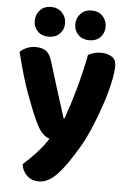

<svg xmlns="http://www.w3.org/2000/svg" viewBox="-59 -744 658 977"><g transform="rotate(5 269.5 -256.0)"><path d="M136 -120Q113 -170 83.5 -250.5Q54 -331 22 -459Q34 -472 55.5 -481.5Q77 -491 102 -491Q134 -491 154 -477.5Q174 -464 185 -428Q207 -355 229.5 -284Q252 -213 275 -141H279Q291 -175 304 -215.5Q317 -256 329 -299.5Q341 -343 351.5 -387.5Q362 -432 370 -474Q401 -491 435 -491Q467 -491 490 -477Q513 -463 513 -431Q513 -395 500.5 -339.5Q488 -284 467.5 -223.5Q447 -163 421.5 -103.5Q396 -44 369 1Q313 96 268 142.5Q223 189 177 189Q140 189 116 166.5Q92 144 87 109Q119 81 153.5 43.5Q188 6 212 -32Q195 -37 176.5 -54.5Q158 -72 136 -120ZM240 -624Q240 -592 218.5 -570.5Q197 -549 162 -549Q127 -549 106 -570.5Q85 -592 85 -624Q85 -656 106 -678.5Q127 -701 162 -701Q197 -701 218.5 -678.5Q240 -656 240 -624ZM447 -624Q447 -592 426 -570.5Q405 -549 370 -549Q335 -549 313.5 -570.5Q292 -592 292 -624Q292 -656 313.5 -678.5Q335 -701 370 -701Q405 -701 426 -678.5Q447 -656 447 -624Z"/></g></svg>

Font: Baloo Thambi 2
Style: Bold
Weight: 700
Designer: Aadarsh Rajan and Ek Type
Foundry: Ek Type
Version: Version 1.640;hotconv 1.0.111;makeotfexe 2.5.65597; ttfautoh